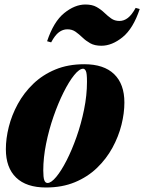

<svg xmlns="http://www.w3.org/2000/svg" viewBox="-20 -818 640 852"><path d="M349 -513Q332 -513 309 -484.5Q286 -456 262 -408Q238 -360 217.5 -301Q197 -242 184.5 -180Q172 -118 172 -62Q172 -31 176.5 -18.5Q181 -6 191 -6Q207 -6 229.5 -33Q252 -60 275.5 -106Q299 -152 319.5 -210Q340 -268 353 -331.5Q366 -395 366 -455Q366 -493 361 -503Q356 -513 349 -513ZM6 -156Q6 -203 19 -255Q32 -307 59 -356.5Q86 -406 127.5 -446Q169 -486 225.5 -509.5Q282 -533 354 -533Q441 -533 486.5 -489Q532 -445 532 -363Q532 -316 519 -264Q506 -212 479 -162.5Q452 -113 410.5 -73Q369 -33 312.5 -9.5Q256 14 184 14Q97 14 51.5 -30Q6 -74 6 -156ZM359 -798Q389 -798 408.5 -787Q428 -776 443 -761.5Q458 -747 473.5 -736Q489 -725 510 -725Q530 -725 547.5 -738.5Q565 -752 582 -783L600 -778Q571 -691 524 -653Q477 -615 430 -615Q400 -615 380.5 -626Q361 -637 346 -651.5Q331 -666 315.5 -677Q300 -688 279 -688Q259 -688 241.5 -675Q224 -662 207 -630L189 -635Q218 -722 265 -760Q312 -798 359 -798Z"/></svg>

Font: Playfair Display Black
Style: Italic
Weight: 900
Italic angle: -14°
Designer: Claus Eggers Sørensen
Foundry: Claus Eggers Sørensen
Version: Version 1.203